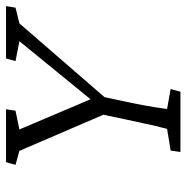

<svg xmlns="http://www.w3.org/2000/svg" viewBox="-11 -602 613 631"><g transform="rotate(-90 295.5 -286.5)"><path d="M534.2 -529.3 274.4 -229.5 298.8 -282.2 277.3 -181.6Q269.5 -145.5 265.1 -121.1Q260.7 -96.7 258.3 -82Q255.9 -67.4 254.9 -58.6Q253.9 -49.8 252.9 -43.9L318.4 -32.2L309.6 0H111.3L116.2 -32.2L187.5 -43.9Q189.5 -51.8 191.4 -59.6Q193.4 -67.4 196.8 -80.6Q200.2 -93.8 205.1 -118.2Q210 -142.6 218.8 -181.6L240.2 -282.2L244.1 -229.5L115.2 -529.3L69.3 -542L78.1 -573.2H252L247.1 -542L185.5 -529.3L287.1 -290H280.3L475.6 -529.3L410.2 -542L418.9 -573.2H590.8L585.9 -542Z"/></g></svg>

Font: Crimson Pro ExtraLight
Style: Italic
Weight: 250
Italic angle: -12°
Designer: Jacques Le Bailly
Foundry: Baron von Fonthausen
Version: Version 1.003